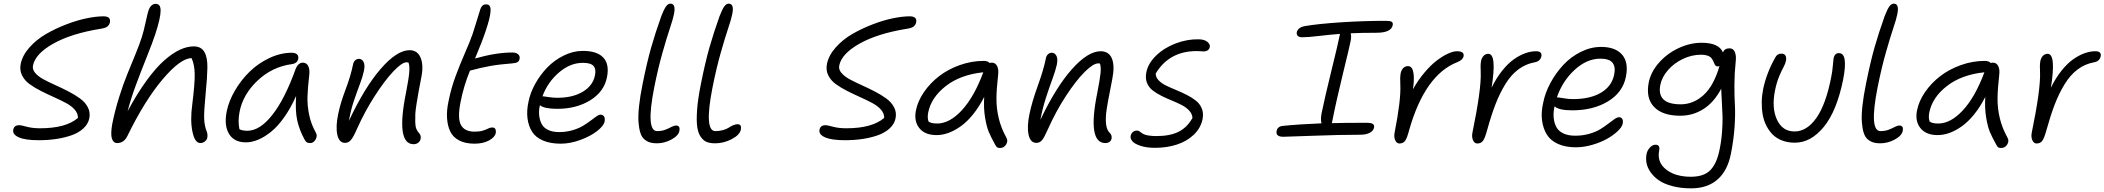

<svg xmlns="http://www.w3.org/2000/svg" viewBox="-20 -780 11618 1060"><path d="M193.8 -5.9Q118.7 -5.9 83.3 -22Q47.9 -38.1 53.2 -64Q57.6 -88.9 86.9 -88.9Q96.2 -88.9 127.7 -80.3Q159.2 -71.8 201.2 -71.8Q343.8 -71.8 410.2 -128.9Q411.1 -153.3 392.8 -174.3Q374.5 -195.3 344.2 -211.4Q314 -227.5 277.8 -243.7Q241.7 -259.8 206.5 -277.6Q171.4 -295.4 143.6 -315.4Q115.7 -335.4 101.6 -364.3Q87.4 -393.1 94.2 -426.8Q104 -474.6 142.6 -518.1Q181.2 -561.5 233.4 -591.8Q285.6 -622.1 345.2 -645Q404.8 -668 458.3 -679Q511.7 -689.9 550.8 -689.9Q572.3 -689.9 581.1 -681.6Q589.8 -673.3 586.9 -657.2Q584 -642.1 572.3 -633.3Q560.5 -624.5 535.2 -621.1Q372.6 -594.7 273.7 -538.8Q174.8 -482.9 162.1 -418Q157.7 -397 174.3 -377.4Q190.9 -357.9 220.2 -342Q249.5 -326.2 285.6 -310.1Q321.8 -293.9 357.7 -275.4Q393.6 -256.8 421.9 -236.3Q450.2 -215.8 464.8 -187.7Q479.5 -159.7 473.1 -127Q466.8 -95.7 440.9 -71.5Q415 -47.4 375.7 -33.4Q336.4 -19.5 290.5 -12.7Q244.6 -5.9 193.8 -5.9Z M627 9.8Q606 9.8 597.9 -14.6Q589.8 -39.1 599.6 -95.2Q614.3 -168.9 637.9 -244.1Q661.6 -319.3 682.6 -370.1Q703.6 -420.9 727.5 -479.7Q751.5 -538.6 762.7 -574.2Q772.5 -604 783.2 -653.8Q793.9 -703.6 799.8 -722.2Q813 -758.8 839.8 -758.8Q853.5 -758.3 860.1 -749.5Q866.7 -740.7 866.7 -720.9Q866.7 -701.2 859.6 -669.7Q852.5 -638.2 837.9 -592.8Q822.8 -546.9 790.8 -467Q758.8 -387.2 730 -309.6Q701.2 -231.9 684.6 -166Q737.3 -264.2 789.6 -335.7Q841.8 -407.2 887.7 -447.3Q933.6 -487.3 973.4 -505.6Q1013.2 -523.9 1049.8 -523.9Q1090.3 -523.9 1108.2 -493.4Q1126 -462.9 1125 -406Q1124 -349.1 1115.7 -268.1Q1105.5 -163.1 1107.2 -123.5Q1108.9 -84 1121.6 -53.2Q1127.4 -38.6 1124.5 -20Q1122.1 -7.8 1110.8 1Q1099.6 9.8 1085.9 9.8Q1055.7 9.8 1042.5 -52.7Q1029.3 -115.2 1041.5 -204.1Q1056.2 -321.3 1054.9 -373Q1053.7 -424.8 1037.6 -459Q977.1 -459 878.2 -342.5Q779.3 -226.1 682.6 -27.8Q663.6 9.8 627 9.8Z M1337.4 5.9Q1272.9 5.9 1244.6 -40.5Q1216.3 -86.9 1231.4 -164.1Q1243.2 -222.2 1277.1 -280.3Q1311 -338.4 1358.4 -384.5Q1405.8 -430.7 1467.5 -459.7Q1529.3 -488.8 1591.3 -488.8Q1609.9 -488.8 1619.6 -480Q1629.4 -471.2 1626.5 -455.1Q1621.6 -430.2 1590.3 -425.8Q1482.4 -411.1 1401.9 -335Q1321.3 -258.8 1302.7 -163.1Q1292.5 -111.3 1301.8 -66.9Q1316.4 -58.1 1345.7 -58.1Q1414.6 -58.1 1483.4 -145.5Q1552.2 -232.9 1611.3 -397Q1625.5 -434.1 1652.3 -434.1Q1671.9 -434.1 1681.4 -416Q1690.9 -397.9 1687.5 -368.2Q1678.7 -291.5 1677.5 -244.1Q1676.3 -196.8 1686.8 -146Q1697.3 -95.2 1723.6 -47.9Q1733.9 -30.8 1722.7 -10.5Q1711.4 9.8 1692.4 9.8Q1679.7 9.8 1672.9 4.9Q1666 0 1660.6 -11.2Q1633.3 -61.5 1621.3 -113.5Q1609.4 -165.5 1614.7 -250Q1585 -183.1 1548.8 -132.3Q1512.7 -81.5 1476.1 -52.2Q1439.5 -22.9 1404.8 -8.5Q1370.1 5.9 1337.4 5.9Z M2263.2 16.1Q2163.6 16.1 2222.2 -272Q2236.8 -346.7 2239.5 -382.3Q2242.2 -418 2234.9 -435.1Q2231.9 -436 2224.1 -436Q2199.2 -436 2151.9 -386.2Q2104.5 -336.4 2048.6 -249.5Q1992.7 -162.6 1950.2 -66.9Q1931.2 -23.4 1917.5 -7.3Q1903.8 8.8 1885.3 8.8Q1852.1 8.8 1842.3 -36.1Q1832.5 -81.1 1847.2 -150.9Q1859.4 -210.9 1887.9 -286.1Q1916.5 -361.3 1929.2 -424.8Q1931.6 -438 1940.4 -446.5Q1949.2 -455.1 1961.9 -455.1Q1977.5 -455.1 1986.8 -438.7Q1996.1 -422.4 1989.3 -389.2Q1982.4 -356.4 1966.6 -314.9Q1950.7 -273.4 1933.6 -222.7Q1916.5 -171.9 1906.2 -112.8Q1993.2 -297.9 2082.3 -400.4Q2171.4 -502.9 2241.2 -502.9Q2285.2 -502.9 2302.5 -460.4Q2319.8 -418 2305.2 -349.1Q2295.4 -298.8 2290.8 -272.7Q2286.1 -246.6 2280 -209Q2273.9 -171.4 2272.9 -150.6Q2272 -129.9 2272.5 -106.7Q2272.9 -83.5 2278.3 -69.3Q2283.7 -55.2 2293 -45.9Q2305.7 -33.2 2302.2 -13.2Q2299.8 -1.5 2289.6 7.3Q2279.3 16.1 2263.2 16.1Z M2599.6 13.2Q2548.8 13.2 2514.9 -4.6Q2481 -22.5 2465.8 -54Q2450.7 -85.4 2448 -128.7Q2445.3 -171.9 2456.5 -222.2Q2470.7 -293 2494.6 -357.9Q2518.6 -422.9 2547.4 -488.5Q2576.2 -554.2 2589.8 -594.2Q2601.1 -629.4 2614 -671.6Q2627 -713.9 2631.8 -729Q2636.2 -742.2 2643.6 -749Q2650.9 -755.9 2665.5 -755.9Q2678.2 -755.9 2683.8 -746.3Q2689.5 -736.8 2688.2 -717.5Q2687 -698.2 2680.2 -671.4Q2673.3 -644.5 2660.6 -606.9Q2643.1 -553.7 2602.5 -457Q2718.3 -490.2 2808.6 -490.2Q2829.1 -490.2 2840.3 -480.5Q2851.6 -470.7 2848.6 -456.1Q2846.7 -442.9 2837.4 -437.3Q2828.1 -431.6 2808.6 -430.2Q2737.3 -424.8 2685.5 -415.5Q2633.8 -406.2 2574.7 -390.1Q2539.6 -304.7 2522.5 -215.8Q2504.9 -127.4 2524.7 -90.3Q2544.4 -53.2 2600.6 -53.2Q2627.9 -53.2 2645.8 -58.8Q2663.6 -64.5 2674.8 -70.3Q2686 -76.2 2697.8 -76.2Q2721.2 -76.2 2716.8 -44.9Q2711.9 -22 2679.4 -4.4Q2647 13.2 2599.6 13.2Z M3075.7 13.2Q3018.1 13.2 2977.8 -4.2Q2937.5 -21.5 2917.7 -52.5Q2897.9 -83.5 2892.3 -126.2Q2886.7 -168.9 2897.9 -219.2Q2907.7 -268.6 2935.3 -318.1Q2962.9 -367.7 3002 -408Q3041 -448.2 3092.8 -473.6Q3144.5 -499 3197.8 -499Q3275.9 -499 3310.5 -462.4Q3345.2 -425.8 3331.1 -354Q3315.4 -273.9 3239 -226.6Q3162.6 -179.2 3056.6 -179.2Q2984.4 -179.2 2960.9 -199.2Q2953.6 -168.9 2956.8 -142.1Q2960 -115.2 2970.7 -95Q2981.4 -74.7 3006.1 -62.7Q3030.8 -50.8 3066.9 -50.8Q3105.5 -50.8 3139.9 -60.8Q3174.3 -70.8 3197.5 -84.7Q3220.7 -98.6 3239.3 -112.8Q3257.8 -127 3272 -137Q3286.1 -147 3294.9 -147Q3308.6 -147 3314.9 -136.7Q3321.3 -126.5 3317.9 -108.9Q3313 -85 3276.4 -56.4Q3239.7 -27.8 3183.8 -7.3Q3127.9 13.2 3075.7 13.2ZM2981 -248Q2984.9 -248 3008.5 -244.1Q3032.2 -240.2 3057.6 -240.2Q3142.1 -240.2 3197.8 -273.7Q3253.4 -307.1 3264.6 -363.8Q3272 -398.9 3256.6 -416Q3241.2 -433.1 3197.8 -433.1Q3127.9 -433.1 3065.7 -379.6Q3003.4 -326.2 2974.6 -248Z M3606 11.2Q3584 11.2 3568.1 6.3Q3552.2 1.5 3537.6 -10.7Q3522.9 -22.9 3515.4 -46.6Q3507.8 -70.3 3505.1 -105.7Q3502.4 -141.1 3508.1 -194.3Q3513.7 -247.6 3527.8 -316.9Q3551.8 -436.5 3575 -517.8Q3598.1 -599.1 3630.9 -690.9Q3646 -729.5 3657 -744.6Q3668 -759.8 3681.6 -759.8Q3712.9 -759.8 3700.7 -701.2Q3695.8 -675.3 3678.7 -624.8Q3661.6 -574.2 3637.5 -489.3Q3613.3 -404.3 3591.8 -296.9Q3544.4 -56.2 3607.9 -56.2Q3633.3 -56.2 3652.8 -63.7Q3672.4 -71.3 3686.5 -79.1Q3700.7 -86.9 3712.9 -86.9Q3735.8 -86.9 3731 -58.1Q3726.1 -31.2 3687.3 -10Q3648.4 11.2 3606 11.2Z M3928.2 11.2Q3901.9 11.2 3883.3 4.4Q3864.7 -2.4 3849.6 -23.2Q3834.5 -43.9 3829.3 -79.3Q3824.2 -114.7 3828.6 -174.6Q3833 -234.4 3849.6 -316.9Q3873.5 -436.5 3896.7 -517.8Q3919.9 -599.1 3952.6 -690.9Q3967.8 -729.5 3978.8 -744.6Q3989.7 -759.8 4003.4 -759.8Q4034.7 -759.8 4022.5 -701.2Q4017.6 -675.3 4000.5 -624.8Q3983.4 -574.2 3959.2 -489.3Q3935.1 -404.3 3913.6 -296.9Q3866.2 -56.2 3929.2 -56.2Q3952.6 -56.2 3972.4 -62Q3992.2 -67.9 4003.2 -75.2Q4014.2 -82.5 4027.3 -88.4Q4040.5 -94.2 4052.2 -94.2Q4075.2 -94.2 4070.3 -64.9Q4064.5 -35.2 4020 -12Q3975.6 11.2 3928.2 11.2Z M4645 -5.9Q4569.8 -5.9 4534.4 -22Q4499 -38.1 4504.4 -64Q4508.8 -88.9 4538.1 -88.9Q4547.4 -88.9 4578.9 -80.3Q4610.4 -71.8 4652.3 -71.8Q4794.9 -71.8 4861.3 -128.9Q4862.3 -153.3 4844 -174.3Q4825.7 -195.3 4795.4 -211.4Q4765.1 -227.5 4729 -243.7Q4692.9 -259.8 4657.7 -277.6Q4622.6 -295.4 4594.7 -315.4Q4566.9 -335.4 4552.7 -364.3Q4538.6 -393.1 4545.4 -426.8Q4555.2 -474.6 4593.8 -518.1Q4632.3 -561.5 4684.6 -591.8Q4736.8 -622.1 4796.4 -645Q4856 -668 4909.4 -679Q4962.9 -689.9 5002 -689.9Q5023.4 -689.9 5032.2 -681.6Q5041 -673.3 5038.1 -657.2Q5035.2 -642.1 5023.4 -633.3Q5011.7 -624.5 4986.3 -621.1Q4823.7 -594.7 4724.9 -538.8Q4626 -482.9 4613.3 -418Q4608.9 -397 4625.5 -377.4Q4642.1 -357.9 4671.4 -342Q4700.7 -326.2 4736.8 -310.1Q4772.9 -293.9 4808.8 -275.4Q4844.7 -256.8 4873 -236.3Q4901.4 -215.8 4916 -187.7Q4930.7 -159.7 4924.3 -127Q4918 -95.7 4892.1 -71.5Q4866.2 -47.4 4826.9 -33.4Q4787.6 -19.5 4741.7 -12.7Q4695.8 -5.9 4645 -5.9Z M5150.9 -34.2Q5085.9 -34.2 5055.4 -72.8Q5024.9 -111.3 5036.6 -169.9Q5046.9 -222.2 5081.1 -271.7Q5115.2 -321.3 5164.6 -359.4Q5213.9 -397.5 5278.8 -420.7Q5343.8 -443.8 5410.6 -443.8Q5433.6 -443.8 5443.8 -432.1Q5449.7 -434.1 5455.6 -434.1Q5475.1 -434.1 5484.6 -416Q5494.1 -397.9 5490.7 -368.2Q5481.4 -287.6 5481.2 -234.6Q5481 -181.6 5493.7 -127.9Q5506.3 -74.2 5535.6 -21Q5546.9 -2.4 5534.9 17.3Q5522.9 37.1 5500.5 37.1Q5489.3 37.1 5483.9 32.5Q5478.5 27.8 5472.7 16.1Q5450.7 -23.9 5439 -51.5Q5427.2 -79.1 5418.5 -130.6Q5409.7 -182.1 5413.6 -245.1Q5385.7 -189.9 5351.8 -148.2Q5317.9 -106.4 5283.4 -82.3Q5249 -58.1 5215.8 -46.1Q5182.6 -34.2 5150.9 -34.2ZM5104.5 -159.2Q5098.6 -129.9 5106.4 -108.9Q5120.1 -98.1 5153.8 -98.1Q5222.7 -98.1 5290.3 -171.4Q5357.9 -244.6 5408.7 -380.9Q5282.2 -367.7 5201.7 -304.9Q5121.1 -242.2 5104.5 -159.2Z M6082.5 9.8Q5981.9 9.8 6037.6 -266.1Q6052.7 -342.8 6055.9 -376.7Q6059.1 -410.6 6052.7 -429.2Q6049.8 -430.2 6043.5 -430.2Q6016.1 -430.2 5968.5 -383.1Q5920.9 -335.9 5864.7 -250Q5808.6 -164.1 5764.6 -64.9Q5745.1 -20.5 5732.7 -5.9Q5720.2 8.8 5701.7 8.8Q5668.5 8.8 5658.7 -36.1Q5648.9 -81.1 5663.6 -150.9Q5677.7 -218.8 5710 -307.9Q5742.2 -397 5754.4 -459Q5756.8 -472.2 5765.9 -480.5Q5774.9 -488.8 5787.6 -488.8Q5802.7 -488.8 5812 -472.4Q5821.3 -456.1 5814.5 -422.9Q5807.6 -390.6 5790.5 -344.7Q5773.4 -298.8 5754.6 -240.7Q5735.8 -182.6 5723.6 -118.2Q5810.1 -299.8 5898.2 -398.4Q5986.3 -497.1 6056.6 -497.1Q6102.5 -497.1 6118.9 -456.1Q6135.3 -415 6120.6 -342.8Q6090.8 -194.8 6086.9 -154.8Q6079.1 -75.2 6104.5 -48.8Q6120.6 -34.2 6116.7 -14.2Q6114.3 -3.4 6105.5 3.2Q6096.7 9.8 6082.5 9.8Z M6356.4 36.1Q6309.6 36.1 6276.6 25.1Q6243.7 14.2 6231.4 -0.5Q6219.2 -15.1 6222.2 -29.8Q6224.6 -42.5 6233.9 -50.8Q6243.2 -59.1 6256.3 -59.1Q6264.2 -59.1 6269.3 -55.9Q6274.4 -52.7 6279.8 -48.3Q6285.2 -43.9 6293.5 -39.6Q6301.8 -35.2 6320.1 -32Q6338.4 -28.8 6365.2 -28.8Q6438.5 -28.8 6486.1 -52.2Q6533.7 -75.7 6563.5 -128.9Q6562 -151.4 6545.4 -169.4Q6528.8 -187.5 6503.9 -200.2Q6479 -212.9 6449.7 -224.9Q6420.4 -236.8 6392.8 -250.5Q6365.2 -264.2 6343.8 -280.8Q6322.3 -297.4 6312.3 -322.5Q6302.2 -347.7 6308.6 -379.9Q6317.9 -429.7 6362.5 -472.9Q6407.2 -516.1 6470.9 -540.3Q6534.7 -564.5 6598.1 -563Q6628.9 -562.5 6645.3 -549.3Q6661.6 -536.1 6659.2 -521Q6654.3 -496.1 6623.5 -496.1Q6622.1 -496.1 6609.9 -497.1Q6597.7 -498 6586.4 -498Q6435.1 -498 6360.4 -374Q6360.4 -353.5 6376.5 -336.7Q6392.6 -319.8 6417.7 -307.6Q6442.9 -295.4 6472.7 -283.2Q6502.4 -271 6531 -256.6Q6559.6 -242.2 6582 -224.6Q6604.5 -207 6615 -180.9Q6625.5 -154.8 6619.1 -122.1Q6608.9 -72.8 6570.8 -36.4Q6532.7 0 6477.3 18.1Q6421.9 36.1 6356.4 36.1Z M7064.9 -24.9Q7043 -24.9 7033.9 -33.2Q7024.9 -41.5 7027.8 -56.2Q7032.7 -82.5 7063 -85Q7151.4 -94.2 7275.9 -99.1Q7270 -118.7 7275.9 -152.8Q7293 -237.8 7329.3 -385Q7365.7 -532.2 7376 -584Q7376.5 -585.4 7377 -588.4Q7377.4 -591.3 7377.9 -592.8Q7328.1 -589.4 7264.9 -581.8Q7201.7 -574.2 7168 -574.2Q7153.3 -574.2 7145.3 -581.5Q7137.2 -588.9 7139.2 -602.1Q7145.5 -628.9 7185.1 -636.2Q7261.2 -648.9 7386.2 -657Q7511.2 -665 7630.9 -665Q7655.3 -665 7663.3 -659.7Q7671.4 -654.3 7668.9 -641.1Q7660.6 -599.1 7579.1 -599.1Q7495.6 -599.1 7437 -596.2Q7441.4 -579.1 7437 -555.2Q7431.2 -524.9 7393.8 -372.1Q7356.4 -219.2 7334 -105Q7334 -104 7333.5 -102.5Q7333 -101.1 7333 -100.1Q7394 -102.1 7524.9 -102.1Q7550.8 -102.1 7559.6 -95.5Q7568.4 -88.9 7565.9 -76.2Q7563 -58.6 7543 -47.4Q7522.9 -36.1 7487.3 -36.1Q7376 -36.1 7230 -30.5Q7084 -24.9 7064.9 -24.9Z M7706.1 12.2Q7690.9 12.2 7682.9 -5.4Q7674.8 -22.9 7679.2 -46.9Q7715.3 -228.5 7710.9 -314Q7708.5 -351.1 7712.9 -376Q7716.8 -393.6 7727.3 -404.3Q7737.8 -415 7752.9 -415Q7766.6 -415 7774.4 -403.8Q7782.2 -392.6 7784.9 -364.3Q7787.6 -335.9 7780.8 -287.1Q7808.6 -336.9 7843.3 -378.2Q7877.9 -419.4 7910.6 -444.6Q7943.4 -469.7 7972.9 -483.4Q8002.4 -497.1 8023.9 -497.1Q8065.4 -497.1 8060.1 -469.2Q8055.7 -448.7 8025.9 -437Q7846.7 -367.2 7759.8 -62Q7748.5 -18.1 7737.5 -2.9Q7726.6 12.2 7706.1 12.2Z M8135.7 12.2Q8120.6 12.2 8112.5 -5.4Q8104.5 -22.9 8108.9 -46.9Q8158.7 -288.1 8154.8 -381.8Q8152.3 -418.9 8156.7 -443.8Q8160.6 -461.4 8171.1 -472.2Q8181.6 -482.9 8196.8 -482.9Q8244.6 -482.9 8214.8 -295.9Q8241.2 -349.6 8273.4 -389.9Q8305.7 -430.2 8338.1 -452.9Q8370.6 -475.6 8401.1 -486.3Q8431.6 -497.1 8460.4 -497.1Q8478.5 -497.1 8485.4 -489.5Q8492.2 -481.9 8489.7 -469.2Q8483.9 -441.4 8452.6 -436Q8402.3 -426.8 8361.8 -396.2Q8321.3 -365.7 8290.3 -314.7Q8259.3 -263.7 8236.3 -204.3Q8213.4 -145 8190.9 -64Q8178.7 -18.6 8167.7 -3.2Q8156.7 12.2 8135.7 12.2Z M8680.2 33.2Q8622.6 33.2 8581.5 14.6Q8540.5 -3.9 8520 -36.9Q8499.5 -69.8 8493.4 -114.5Q8487.3 -159.2 8499.5 -211.9Q8510.3 -267.6 8539.8 -322.3Q8569.3 -377 8610.6 -421.4Q8651.9 -465.8 8707 -493.4Q8762.2 -521 8819.3 -521Q8897.9 -521 8935.1 -478.5Q8972.2 -436 8956.5 -356.9Q8939.5 -270 8857.7 -220.5Q8775.9 -170.9 8660.2 -170.9Q8585.9 -170.9 8562.5 -192.9Q8554.7 -159.7 8557.6 -130.1Q8560.5 -100.6 8572.3 -78.6Q8584 -56.6 8610.6 -43.7Q8637.2 -30.8 8676.3 -30.8Q8717.8 -30.8 8754.4 -41.3Q8791 -51.8 8815.2 -66.9Q8839.4 -82 8858.6 -96.9Q8877.9 -111.8 8893.1 -122.3Q8908.2 -132.8 8918.5 -132.8Q8930.7 -132.8 8936.3 -123.3Q8941.9 -113.8 8938.5 -96.2Q8934.1 -77.6 8909.9 -54.9Q8885.7 -32.2 8850.6 -12.7Q8815.4 6.8 8769.3 20Q8723.1 33.2 8680.2 33.2ZM8582.5 -242.2Q8587.9 -242.2 8613.8 -237.5Q8639.6 -232.9 8663.6 -232.9Q8759.8 -232.9 8819.3 -268.6Q8878.9 -304.2 8891.6 -368.2Q8900.4 -411.6 8882.3 -433.8Q8864.3 -456.1 8815.4 -456.1Q8740.7 -456.1 8673.3 -394.3Q8606 -332.5 8575.2 -242.2Z M9316.4 259.8Q9259.3 259.8 9213.1 247.6Q9167 235.4 9138.7 215.8Q9110.4 196.3 9092.8 171.1Q9075.2 146 9070.3 120.6Q9065.4 95.2 9070.3 70.8Q9074.2 49.8 9088.9 34.4Q9103.5 19 9120.1 19Q9146 19 9140.1 50.8Q9127 114.7 9177.7 155.3Q9228.5 195.8 9315.4 195.8Q9386.7 195.8 9422.4 159.4Q9458 123 9473.1 47.9Q9483.4 -1.5 9487.1 -52.2Q9490.7 -103 9490 -134Q9489.3 -165 9486.1 -216.8Q9482.9 -268.6 9482.4 -290Q9443.4 -215.8 9385.3 -178.5Q9327.1 -141.1 9256.3 -141.1Q9158.2 -141.1 9111.8 -189.7Q9065.4 -238.3 9082.5 -325.2Q9094.2 -383.3 9139.2 -434.1Q9184.1 -484.9 9247.3 -514.4Q9310.5 -543.9 9374.5 -543.9Q9470.2 -543.9 9492.2 -490.2Q9500.5 -513.2 9528.3 -513.2Q9549.8 -513.2 9558.1 -492.2Q9566.4 -471.2 9562.5 -439.9Q9555.7 -377 9555.4 -312.5Q9555.2 -248 9558.1 -198.7Q9561 -149.4 9556.2 -78.4Q9551.3 -7.3 9536.1 68.8Q9517.6 162.6 9461.9 211.2Q9406.2 259.8 9316.4 259.8ZM9146.5 -312Q9135.7 -258.8 9163.6 -231.4Q9191.4 -204.1 9259.3 -204.1Q9328.6 -204.1 9385 -255.1Q9441.4 -306.2 9473.1 -416Q9468.8 -413.1 9464.4 -413.1Q9456.1 -413.1 9451.2 -418Q9446.3 -422.9 9444.1 -429.9Q9441.9 -437 9437.3 -445.6Q9432.6 -454.1 9426.5 -461.2Q9420.4 -468.3 9406.2 -473.1Q9392.1 -478 9372.1 -478Q9319.8 -478 9270.8 -454.6Q9221.7 -431.2 9188.5 -392.8Q9155.3 -354.5 9146.5 -312Z M9889.2 7.8Q9850.6 7.8 9819.1 -4.2Q9787.6 -16.1 9766.6 -37.4Q9745.6 -58.6 9731.4 -86.7Q9717.3 -114.7 9711.4 -148.2Q9705.6 -181.6 9706.3 -217.5Q9707 -253.4 9714.4 -290Q9733.4 -378.9 9781.2 -462.9Q9791.5 -483.9 9814.9 -483.9Q9830.6 -483.9 9836.9 -473.6Q9843.3 -463.4 9840.3 -445.8Q9837.4 -429.7 9826.7 -409.9Q9815.9 -390.1 9802.2 -357.7Q9788.6 -325.2 9779.3 -279.8Q9760.3 -183.6 9790.5 -118.9Q9820.8 -54.2 9887.2 -54.2Q9955.1 -54.2 10007.6 -128.4Q10060.1 -202.6 10089.4 -352.1Q10096.2 -384.3 10098.6 -416Q10101.1 -447.8 10103 -459Q10109.4 -486.8 10132.3 -486.8Q10184.6 -486.8 10155.3 -338.9Q10120.1 -166 10048.6 -79.1Q9977.1 7.8 9889.2 7.8Z M10359.9 11.2Q10337.9 11.2 10322 6.3Q10306.2 1.5 10291.5 -10.7Q10276.9 -22.9 10269.3 -46.6Q10261.7 -70.3 10259 -105.7Q10256.3 -141.1 10262 -194.3Q10267.6 -247.6 10281.7 -316.9Q10305.7 -436.5 10328.9 -517.8Q10352.1 -599.1 10384.8 -690.9Q10399.9 -729.5 10410.9 -744.6Q10421.9 -759.8 10435.5 -759.8Q10466.8 -759.8 10454.6 -701.2Q10449.7 -675.3 10432.6 -624.8Q10415.5 -574.2 10391.4 -489.3Q10367.2 -404.3 10345.7 -296.9Q10298.3 -56.2 10361.8 -56.2Q10387.2 -56.2 10406.7 -63.7Q10426.3 -71.3 10440.4 -79.1Q10454.6 -86.9 10466.8 -86.9Q10489.7 -86.9 10484.9 -58.1Q10480 -31.2 10441.2 -10Q10402.3 11.2 10359.9 11.2Z M10677.7 -34.2Q10612.8 -34.2 10582.3 -72.8Q10551.8 -111.3 10563.5 -169.9Q10573.7 -222.2 10607.9 -271.7Q10642.1 -321.3 10691.4 -359.4Q10740.7 -397.5 10805.7 -420.7Q10870.6 -443.8 10937.5 -443.8Q10960.4 -443.8 10970.7 -432.1Q10976.6 -434.1 10982.4 -434.1Q11002 -434.1 11011.5 -416Q11021 -397.9 11017.6 -368.2Q11008.3 -287.6 11008.1 -234.6Q11007.8 -181.6 11020.5 -127.9Q11033.2 -74.2 11062.5 -21Q11073.7 -2.4 11061.8 17.3Q11049.8 37.1 11027.3 37.1Q11016.1 37.1 11010.7 32.5Q11005.4 27.8 10999.5 16.1Q10977.5 -23.9 10965.8 -51.5Q10954.1 -79.1 10945.3 -130.6Q10936.5 -182.1 10940.4 -245.1Q10912.6 -189.9 10878.7 -148.2Q10844.7 -106.4 10810.3 -82.3Q10775.9 -58.1 10742.7 -46.1Q10709.5 -34.2 10677.7 -34.2ZM10631.3 -159.2Q10625.5 -129.9 10633.3 -108.9Q10647 -98.1 10680.7 -98.1Q10749.5 -98.1 10817.1 -171.4Q10884.8 -244.6 10935.5 -380.9Q10809.1 -367.7 10728.5 -304.9Q10647.9 -242.2 10631.3 -159.2Z M11223.6 12.2Q11208.5 12.2 11200.4 -5.4Q11192.4 -22.9 11196.8 -46.9Q11246.6 -288.1 11242.7 -381.8Q11240.2 -418.9 11244.6 -443.8Q11248.5 -461.4 11259 -472.2Q11269.5 -482.9 11284.7 -482.9Q11332.5 -482.9 11302.7 -295.9Q11329.1 -349.6 11361.3 -389.9Q11393.6 -430.2 11426 -452.9Q11458.5 -475.6 11489 -486.3Q11519.5 -497.1 11548.3 -497.1Q11566.4 -497.1 11573.2 -489.5Q11580.1 -481.9 11577.6 -469.2Q11571.8 -441.4 11540.5 -436Q11490.2 -426.8 11449.7 -396.2Q11409.2 -365.7 11378.2 -314.7Q11347.2 -263.7 11324.2 -204.3Q11301.3 -145 11278.8 -64Q11266.6 -18.6 11255.6 -3.2Q11244.6 12.2 11223.6 12.2Z"/></svg>

Font: Shantell Sans Irregular
Style: Italic
Weight: 300
Italic angle: -11.31°
Designer: Stephen Nixon, Anya Danilova, Shantell Martin
Foundry: Arrow Type
Version: Version 1.006;[9816181b4]